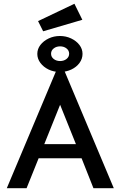

<svg xmlns="http://www.w3.org/2000/svg" viewBox="-20 -999 640 1019"><path d="M476 0 413 -159H185L121 0H16L281 -630H319L584 0ZM299 -443 215 -234H383ZM298 -617Q265 -617 238 -630Q211 -643 194.5 -665Q178 -687 178 -713Q178 -739 194.5 -760.5Q211 -782 238.5 -795Q266 -808 298 -808Q330 -808 357.5 -795Q385 -782 401.5 -760.5Q418 -739 418 -713Q418 -687 402 -665Q386 -643 358.5 -630Q331 -617 298 -617ZM299 -675Q319 -675 333 -686Q347 -697 347 -714Q347 -731 333 -742Q319 -753 299 -753Q279 -753 265 -742Q251 -731 251 -714Q251 -697 265 -686Q279 -675 299 -675ZM209 -833 182 -887 375 -979 417 -894Z"/></svg>

Font: Inconsolata Expanded SemiBold
Style: Regular
Weight: 600
Width: 7
Monospace: yes
Designer: Raph Levien, Cyreal, Brenton Simpson
Foundry: Raph Levien, Cyreal, Google
Version: Version 3.001; ttfautohint (v1.8.2.53-6de2)